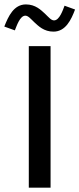

<svg xmlns="http://www.w3.org/2000/svg" viewBox="-49 -862 365 882"><path d="M-29.2 -740 19.2 -722.5C27.5 -742.5 42.5 -790 67.5 -790C80.8 -790 92.5 -775 109.2 -759.2C127.5 -742.5 152.5 -716.7 196.7 -716.7C252.5 -716.7 278.3 -771.7 295.8 -818.3L247.5 -835.8C240 -815.8 224.2 -768.3 199.2 -768.3C185.8 -768.3 174.2 -783.3 157.5 -799.2C139.2 -815.8 114.2 -841.7 70 -841.7C14.2 -841.7 -10.8 -786.7 -29.2 -740ZM83.3 0H183.3V-650H83.3Z"/></svg>

Font: Boon Medium
Style: Regular
Weight: 500
Designer: Sungsit Sawaiwan
Foundry: FontUni
Version: Version 2.0